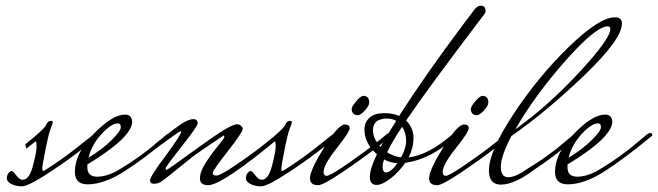

<svg xmlns="http://www.w3.org/2000/svg" viewBox="-20 -640 2320 677"><path d="M310 -166Q318 -171 323.5 -171Q329 -171 329 -164V-162Q252 -97 166.5 -40Q81 17 58 17Q35 17 19.5 8.5Q4 0 4 -11Q4 -22 10 -29.5Q16 -37 21 -37Q26 -37 37.5 -21.5Q49 -6 60 -6Q83 -6 96 -55Q109 -104 109 -122.5Q109 -141 106.5 -141Q104 -141 102 -139L73 -116L69 -131Q132 -181 142 -198Q148 -214 159 -214Q166 -214 166 -209Q166 -204 159 -187.5Q152 -171 140.5 -113Q129 -55 129 -46Q129 -37 134 -37Q204 -80 282 -144Z M568 -166Q575 -171 581 -171Q587 -171 587 -164V-162Q483 -76 414 -33Q345 10 289 10Q244 10 244 -34Q244 -99 310 -167.5Q376 -236 421 -236Q446 -236 446 -208Q441 -153 288 -60V-50Q288 -17 322.5 -17Q357 -17 397 -40Q475 -86 543 -145ZM395 -205Q373 -205 338.5 -168Q304 -131 292 -84Q340 -113 373 -145.5Q406 -178 406 -191.5Q406 -205 395 -205Z M975 -163Q764 13 714 13Q685 13 685 -11Q685 -35 706.5 -68Q728 -101 749.5 -126.5Q771 -152 771 -157Q771 -162 768 -162Q675 -100 657.5 -86Q640 -72 600.5 -40Q561 -8 549 0Q537 8 523 8Q509 8 509 -4Q509 -18 565 -92Q619 -166 619 -175Q619 -177 615.5 -177Q612 -177 529 -116L525 -131Q596 -188 621 -204Q646 -220 661.5 -220Q677 -220 677 -205Q677 -195 620.5 -123.5Q564 -52 564 -46.5Q564 -41 567.5 -41Q571 -41 681.5 -121.5Q792 -202 816 -202Q823 -202 829.5 -196.5Q836 -191 836 -186Q836 -174 783 -106.5Q730 -39 730 -30Q730 -21 742.5 -21Q755 -21 796 -48Q871 -97 934 -149L956 -167Q963 -172 969 -172Q975 -172 975 -166Z M1153 -166Q1161 -171 1166.5 -171Q1172 -171 1172 -164V-162Q1095 -97 1009.5 -40Q924 17 901 17Q878 17 862.5 8.5Q847 0 847 -11Q847 -22 853 -29.5Q859 -37 864 -37Q869 -37 880.5 -21.5Q892 -6 903 -6Q926 -6 939 -55Q952 -104 952 -122.5Q952 -141 949.5 -141Q947 -141 945 -139L916 -116L912 -131Q975 -181 985 -198Q991 -214 1002 -214Q1009 -214 1009 -209Q1009 -204 1002 -187.5Q995 -171 983.5 -113Q972 -55 972 -46Q972 -37 977 -37Q1047 -80 1125 -144Z M1261.5 -302Q1271 -302 1276.5 -296Q1282 -290 1282 -279Q1282 -268 1267 -251Q1252 -234 1241 -234Q1230 -234 1225 -240.5Q1220 -247 1220 -255.5Q1220 -264 1236 -283Q1252 -302 1261.5 -302ZM1344 -167Q1352 -172 1356.5 -172Q1361 -172 1361 -166V-163Q1365 -163 1307.5 -119Q1250 -75 1184.5 -31Q1119 13 1102 13Q1073 13 1073 -11Q1073 -40 1123 -120.5Q1173 -201 1196 -201Q1213 -201 1213 -188Q1213 -175 1167 -117Q1121 -59 1121 -34Q1121 -20 1131.5 -20Q1142 -20 1184 -48Q1259 -98 1322 -149Z M1570 -162H1593Q1500 -78 1409 -66Q1387 -34 1357.5 -11Q1328 12 1308 12Q1284 12 1284 -16Q1284 -44 1309 -96Q1265 -135 1265 -183Q1265 -209 1283 -225Q1301 -241 1334 -241Q1367 -241 1387 -231Q1485 -383 1612 -552L1655 -609Q1665 -620 1675 -620Q1690 -620 1692 -605V-598Q1692 -596 1687 -589Q1490 -330 1412 -215Q1438 -189 1438 -154Q1438 -119 1421 -85Q1489 -93 1570 -162ZM1295 -181Q1295 -151 1322 -122Q1341 -157 1377 -214Q1363 -222 1346 -222Q1295 -222 1295 -181ZM1345 -103Q1369 -88 1394 -85Q1412 -117 1412 -144Q1412 -171 1398 -193Q1364 -143 1345 -103ZM1341 -32Q1358 -32 1382 -65Q1358 -65 1334 -78Q1329 -61 1329 -53Q1329 -32 1341 -32Z M1681.5 -302Q1691 -302 1696.5 -296Q1702 -290 1702 -279Q1702 -268 1687 -251Q1672 -234 1661 -234Q1650 -234 1645 -240.5Q1640 -247 1640 -255.5Q1640 -264 1656 -283Q1672 -302 1681.5 -302ZM1764 -167Q1772 -172 1776.5 -172Q1781 -172 1781 -166V-163Q1785 -163 1727.5 -119Q1670 -75 1604.5 -31Q1539 13 1522 13Q1493 13 1493 -11Q1493 -40 1543 -120.5Q1593 -201 1616 -201Q1633 -201 1633 -188Q1633 -175 1587 -117Q1541 -59 1541 -34Q1541 -20 1551.5 -20Q1562 -20 1604 -48Q1679 -98 1742 -149Z M2003 -166Q2010 -171 2016 -171Q2022 -171 2022 -164V-162Q1918 -76 1864 -42Q1794 11 1746 11Q1704 11 1704 -39Q1704 -106 1790.5 -237.5Q1877 -369 1985 -474Q2093 -579 2148 -579Q2173 -579 2173 -557Q2173 -502 2041.5 -375.5Q1910 -249 1783 -160Q1746 -89 1746 -52Q1746 -15 1772 -15Q1798 -15 1840 -45Q1911 -87 1978 -145ZM2123 -547Q2081 -547 1974 -426Q1867 -305 1797 -184Q1912 -266 2022 -384.5Q2132 -503 2132 -538Q2132 -547 2123 -547Z M2261 -166Q2268 -171 2274 -171Q2280 -171 2280 -164V-162Q2176 -76 2107 -33Q2038 10 1982 10Q1937 10 1937 -34Q1937 -99 2003 -167.5Q2069 -236 2114 -236Q2139 -236 2139 -208Q2134 -153 1981 -60V-50Q1981 -17 2015.5 -17Q2050 -17 2090 -40Q2168 -86 2236 -145ZM2088 -205Q2066 -205 2031.5 -168Q1997 -131 1985 -84Q2033 -113 2066 -145.5Q2099 -178 2099 -191.5Q2099 -205 2088 -205Z"/></svg>

Font: Mrs Saint Delafield
Style: Regular
Weight: 400
Designer: Alejandro Paul
Foundry: Alejandro Paul
Version: Version 1.001